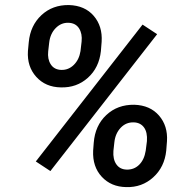

<svg xmlns="http://www.w3.org/2000/svg" viewBox="-20 -742 757 772"><path d="M257.3 -721.7Q321.3 -719.7 356.9 -678.2Q392.6 -636.7 388.7 -574.2L385.7 -536.6Q378.4 -469.7 333.3 -429.2Q288.1 -388.7 224.6 -390.6Q163.1 -391.6 125.7 -433.1Q88.4 -474.6 92.3 -536.6L95.7 -572.8Q102.1 -639.6 146.7 -681.2Q191.4 -722.7 257.3 -721.7ZM173.8 -535.6Q170.4 -504.4 184.1 -483.2Q197.8 -461.9 226.1 -460.9Q255.4 -460 276.9 -481.2Q298.3 -502.4 303.7 -536.6L308.1 -574.7Q311.5 -606.4 297.9 -627.9Q284.2 -649.4 255.4 -650.4Q225.6 -651.4 203.6 -628.7Q181.6 -606 177.7 -569.8ZM520 -320.8Q583.5 -318.8 619.4 -277.3Q655.3 -235.8 651.4 -174.3L648.4 -136.2Q641.6 -70.3 596.2 -29.1Q550.8 12.2 487.3 10.3Q426.8 9.3 389.2 -31.2Q351.6 -71.8 354.5 -136.2L356.9 -168Q362.3 -237.3 407.5 -279.5Q452.6 -321.8 520 -320.8ZM436 -135.3Q433.6 -101.6 447.8 -81.3Q461.9 -61 488.8 -60.1Q518.6 -59.1 539.3 -79.3Q560.1 -99.6 565.9 -136.2L570.8 -174.8Q573.2 -210 559.1 -229.5Q544.9 -249 518.1 -250Q486.8 -251 465.3 -228.3Q443.8 -205.6 439.9 -170.4ZM182.6 -54.2 124 -92.8 553.2 -643.1 611.8 -604.5Z"/></svg>

Font: RobotoDraft Medium
Style: Italic
Weight: 500
Italic angle: -12°
Version: Version 2.001152; 2014